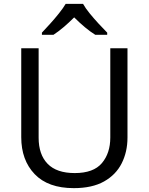

<svg xmlns="http://www.w3.org/2000/svg" viewBox="-20 -964 771 994"><path d="M640 -252Q640 -178 610 -118.5Q580 -59 518.5 -24.5Q457 10 362 10Q229 10 159.5 -62.5Q90 -135 90 -254V-714H180V-251Q180 -164 226.5 -116Q273 -68 367 -68Q464 -68 507.5 -119.5Q551 -171 551 -252V-714H640ZM410 -944Q422 -922 444.5 -894.5Q467 -867 491.5 -840.5Q516 -814 535 -795V-784H473Q447 -800 419 -823.5Q391 -847 364 -874Q337 -847 310 -824Q283 -801 257 -784H197V-795Q216 -815 239.5 -841Q263 -867 285 -894.5Q307 -922 320 -944Z"/></svg>

Font: Noto Sans Gothic
Style: Regular
Weight: 400
Designer: Monotype Design Team
Foundry: Monotype Imaging Inc.
Version: Version 2.001; ttfautohint (v1.8.4.7-5d5b)